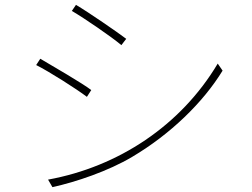

<svg xmlns="http://www.w3.org/2000/svg" viewBox="-20 -765 1040 791"><path d="M276 -720C326 -691 440 -613 480 -579L500 -605C466 -631 344 -715 293 -745ZM129 -497C183 -470 296 -398 338 -366L356 -394C321 -421 197 -493 146 -523ZM196 6C292 -15 426 -60 525 -119C682 -212 817 -343 897 -474L877 -503C725 -248 468 -78 178 -25Z"/></svg>

Font: SSpoqa Han Sans Neo Thin
Style: Regular
Weight: 100
Designer: [Spoqa Han Sans Neo] Dong-huui Kim  Younghwa Kang  Yujin Lee  [Noto Sans] Ryoko NISHIZUKA  (kana & ideographs); Paul D. 
Foundry: Spoqa (http://www.spoqa-han-sans.com)
Version: Version 1.000